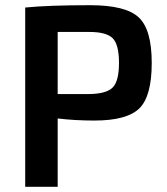

<svg xmlns="http://www.w3.org/2000/svg" viewBox="-20 -719 641 739"><path d="M77 0V-690Q166 -699 327 -699Q463 -699 513.5 -652.5Q564 -606 564 -477Q564 -348 516 -301.5Q468 -255 343 -255Q269 -255 202 -263V0ZM202 -357H324Q390 -358 414 -382.5Q438 -407 438 -477Q438 -547 414 -571.5Q390 -596 324 -596H202Z"/></svg>

Font: Exo 2.0 Semi Bold
Style: Regular
Weight: 600
Designer: Natanael Gama
Version: Version 1.001;PS 001.001;hotconv 1.0.70;makeotf.lib2.5.58329